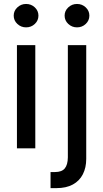

<svg xmlns="http://www.w3.org/2000/svg" viewBox="-20 -761 529 985"><path d="M66.9 0V-529.3H161.1V0ZM113.8 -620.6Q87.9 -620.6 69.1 -638.2Q50.3 -655.8 50.3 -680.7Q50.3 -705.6 69.1 -723.1Q87.9 -740.7 113.8 -740.7Q140.1 -740.7 158.7 -723.1Q177.2 -705.6 177.2 -680.7Q177.2 -655.8 158.7 -638.2Q140.1 -620.6 113.8 -620.6ZM328.1 -529.3H422.4V54.2Q422.4 99.1 405 133.1Q387.7 167 353.8 185.5Q319.8 204.1 270 204.1H239.3V121.6H262.7Q296.9 121.6 312.3 103Q327.6 84.5 328.1 46.4ZM375 -620.6Q349.1 -620.6 330.3 -638.2Q311.5 -655.8 311.5 -680.7Q311.5 -705.6 330.3 -723.1Q349.1 -740.7 375 -740.7Q401.4 -740.7 419.9 -723.1Q438.5 -705.6 438.5 -680.7Q438.5 -655.8 419.9 -638.2Q401.4 -620.6 375 -620.6Z"/></svg>

Font: Inter Cardless Tabular
Style: Regular
Weight: 400
Designer: Rasmus Andersson
Foundry: rsms
Version: Version 4.000;git-4fc901f